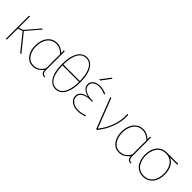

<svg xmlns="http://www.w3.org/2000/svg" viewBox="211 -1895 3050 3050"><g transform="rotate(45 1736.5 -369.5)"><path d="M81 -520 101 -523V-266L183 -297L169 -285L369 -520H393L187 -279L188 -298L428 0H402L175 -284L188 -279L101 -246V0H81Z M688 10Q628 10 582.5 -23Q537 -56 511 -115.5Q485 -175 485 -254Q485 -335 512 -397Q539 -459 588.5 -494.5Q638 -530 703 -530Q755 -530 795.5 -509Q836 -488 861 -463H863V-520L883 -523V-113Q883 -90 885.5 -68Q888 -46 902 -31.5Q916 -17 949 -17V0Q923 0 906.5 -7Q890 -14 881.5 -26Q873 -38 869 -53Q865 -68 864 -84H862Q837 -47 792.5 -18.5Q748 10 688 10ZM690 -10Q754 -10 799 -44.5Q844 -79 863 -124V-437Q835 -466 795.5 -488Q756 -510 703 -510Q636 -510 592 -473Q548 -436 526.5 -377.5Q505 -319 505 -254Q505 -190 526 -134Q547 -78 588 -44Q629 -10 690 -10Z M1201 11Q1141 11 1094.5 -28.5Q1048 -68 1021.5 -147.5Q995 -227 995 -347Q995 -467 1021.5 -546.5Q1048 -626 1094.5 -665.5Q1141 -705 1201 -705Q1261 -705 1307.5 -665.5Q1354 -626 1380.5 -546.5Q1407 -467 1407 -347Q1407 -227 1380.5 -147.5Q1354 -68 1307.5 -28.5Q1261 11 1201 11ZM1201 -8Q1266 -8 1307 -53Q1348 -98 1367.5 -174.5Q1387 -251 1387 -347Q1387 -443 1367.5 -519.5Q1348 -596 1307 -641Q1266 -686 1201 -686Q1136 -686 1094.5 -641Q1053 -596 1034 -519.5Q1015 -443 1015 -347Q1015 -251 1034 -174.5Q1053 -98 1094.5 -53Q1136 -8 1201 -8ZM1004 -357H1400V-337H1004Z M1688 8Q1638 8 1595 -10.5Q1552 -29 1526.5 -62.5Q1501 -96 1501 -139Q1501 -179 1522 -206.5Q1543 -234 1577 -250Q1611 -266 1651 -271V-273Q1584 -289 1546.5 -322.5Q1509 -356 1509 -406Q1509 -463 1553 -496.5Q1597 -530 1671 -530Q1718 -530 1753.5 -519.5Q1789 -509 1817 -495L1809 -478Q1783 -491 1748.5 -501Q1714 -511 1672 -511Q1612 -511 1570.5 -485Q1529 -459 1529 -406Q1529 -364 1558 -336Q1587 -308 1630.5 -294Q1674 -280 1717 -280H1758V-262H1717Q1673 -262 1627.5 -250Q1582 -238 1551.5 -211Q1521 -184 1521 -139Q1521 -100 1544.5 -71Q1568 -42 1606.5 -26.5Q1645 -11 1688 -11Q1738 -11 1775.5 -20.5Q1813 -30 1839 -41L1847 -23Q1828 -16 1804 -8.5Q1780 -1 1751 3.5Q1722 8 1688 8ZM1584 -590 1704 -750H1729L1609 -590Z M1908 -520H1930L2121 -25H2123Q2157 -65 2189 -119.5Q2221 -174 2246 -238.5Q2271 -303 2283.5 -374.5Q2296 -446 2290 -520H2311Q2316 -444 2302.5 -369.5Q2289 -295 2262.5 -227.5Q2236 -160 2201 -102Q2166 -44 2129 0H2109Z M2625 10Q2565 10 2519.5 -23Q2474 -56 2448 -115.5Q2422 -175 2422 -254Q2422 -335 2449 -397Q2476 -459 2525.5 -494.5Q2575 -530 2640 -530Q2692 -530 2732.5 -509Q2773 -488 2798 -463H2800V-520L2820 -523V-113Q2820 -90 2822.5 -68Q2825 -46 2839 -31.5Q2853 -17 2886 -17V0Q2860 0 2843.5 -7Q2827 -14 2818.5 -26Q2810 -38 2806 -53Q2802 -68 2801 -84H2799Q2774 -47 2729.5 -18.5Q2685 10 2625 10ZM2627 -10Q2691 -10 2736 -44.5Q2781 -79 2800 -124V-437Q2772 -466 2732.5 -488Q2693 -510 2640 -510Q2573 -510 2529 -473Q2485 -436 2463.5 -377.5Q2442 -319 2442 -254Q2442 -190 2463 -134Q2484 -78 2525 -44Q2566 -10 2627 -10Z M3167 10Q3116 10 3074.5 -9Q3033 -28 3004 -63.5Q2975 -99 2959 -149Q2943 -199 2943 -260Q2943 -321 2959 -371Q2975 -421 3004 -456.5Q3033 -492 3074.5 -511Q3116 -530 3167 -530Q3216 -530 3256 -512.5Q3296 -495 3325 -462Q3357 -427 3374.5 -375.5Q3392 -324 3392 -260Q3392 -199 3376 -149Q3360 -99 3330.5 -63.5Q3301 -28 3259.5 -9Q3218 10 3167 10ZM3167 -10Q3223 -10 3262.5 -32Q3302 -54 3326 -91Q3350 -128 3361 -172Q3372 -216 3372 -260Q3372 -304 3361 -348Q3350 -392 3326 -429Q3302 -466 3262.5 -488Q3223 -510 3167 -510Q3111 -510 3072 -488Q3033 -466 3009 -429Q2985 -392 2974 -348Q2963 -304 2963 -260Q2963 -216 2974 -172Q2985 -128 3009 -91Q3033 -54 3072 -32Q3111 -10 3167 -10ZM3167 -510V-530H3422V-510Z"/></g></svg>

Font: Murecho Thin
Style: Regular
Weight: 100
Designer: Neil Summerour
Foundry: Positype
Version: Version 1.010